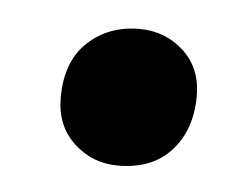

<svg xmlns="http://www.w3.org/2000/svg" viewBox="-28 -468 270 217"><g transform="rotate(5 107.0 -359.0)"><path d="M112 -281Q83 -281 62 -300.5Q41 -320 41 -352Q41 -393 64.5 -415Q88 -437 123 -437Q152 -437 173 -418Q194 -399 194 -367Q194 -329 172.5 -305Q151 -281 112 -281Z"/></g></svg>

Font: Asap Condensed Condensed ExtraBold
Style: Italic
Weight: 800
Width: 3
Italic angle: -6°
Designer: Pablo Cosgaya
Foundry: Omnibus-Type
Version: Version 3.001; ttfautohint (v1.8.4.7-5d5b)